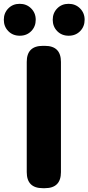

<svg xmlns="http://www.w3.org/2000/svg" viewBox="-54 -985 463 1005"><path d="M170 0Q86 0 86 -84V-661Q86 -745 170 -745H181Q265 -745 265 -661V-84Q265 0 181 0ZM49.5 -798Q13 -798 -10.5 -822Q-34 -846 -34 -881.5Q-34 -917 -10.5 -941Q13 -965 49 -965Q85 -965 109 -941Q133 -917 133 -881.5Q133 -846 109.5 -822Q86 -798 49.5 -798ZM305.5 -798Q269 -798 245.5 -822Q222 -846 222 -881.5Q222 -917 245.5 -941Q269 -965 305 -965Q341 -965 365 -941Q389 -917 389 -881.5Q389 -846 365.5 -822Q342 -798 305.5 -798Z"/></svg>

Font: Resource Han Rounded TW Heavy
Style: Regular
Weight: 900
Designer: Cyano Hao (round all glyphs); Ryoko NISHIZUKA 西塚涼子 (kana, bopomofo & ideographs); Paul D. Hunt (Latin, Greek & Cyrillic)
Foundry: Cyano Hao
Version: 0.990